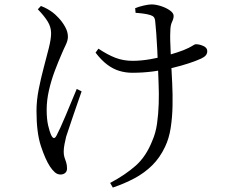

<svg xmlns="http://www.w3.org/2000/svg" viewBox="-20 -785 1040 868"><path d="M478 42Q546 6 593.5 -36Q641 -78 669 -150Q684 -184 690 -226.5Q696 -269 697.5 -315.5Q699 -362 697 -407Q695 -452 694 -489Q693 -520 691 -559.5Q689 -599 686.5 -633.5Q684 -668 682 -685Q681 -701 675.5 -707.5Q670 -714 659 -717Q647 -721 628.5 -723.5Q610 -726 593 -727L591 -748Q608 -755 630 -760Q652 -765 665 -765Q684 -765 707.5 -757.5Q731 -750 748 -738Q765 -726 765 -713Q765 -701 757.5 -685.5Q750 -670 750 -643Q749 -628 749.5 -603.5Q750 -579 751.5 -551.5Q753 -524 754 -497Q756 -458 758.5 -408.5Q761 -359 760 -306.5Q759 -254 751.5 -206Q744 -158 726 -121Q703 -72 668 -37.5Q633 -3 588 21Q543 45 490 63ZM254 4Q239 4 227.5 -6.5Q216 -17 206 -32Q185 -64 165 -124.5Q145 -185 145 -283Q145 -331 155 -381.5Q165 -432 178 -480.5Q191 -529 201 -569Q211 -609 211 -635Q211 -663 195.5 -688Q180 -713 151 -743L165 -758Q183 -751 195 -744Q207 -737 218 -729Q229 -721 245.5 -703.5Q262 -686 274.5 -663.5Q287 -641 287 -619Q287 -602 277 -581.5Q267 -561 257 -537Q243 -505 227.5 -464Q212 -423 201.5 -377.5Q191 -332 191 -289Q191 -247 197.5 -218.5Q204 -190 212 -173Q218 -161 224 -161Q230 -161 236 -173Q242 -184 253 -208Q264 -232 277 -263Q290 -294 303 -325.5Q316 -357 327 -383L349 -372Q340 -346 329.5 -316Q319 -286 309 -256.5Q299 -227 291 -203Q283 -179 279 -167Q275 -150 271.5 -132.5Q268 -115 268 -99Q268 -84 271.5 -73.5Q275 -63 279 -51.5Q283 -40 283 -23Q283 -10 274.5 -3Q266 4 254 4ZM578 -456Q548 -456 519.5 -464.5Q491 -473 464.5 -493Q438 -513 412 -547L425 -565Q467 -537 502.5 -523.5Q538 -510 580 -510Q617 -510 660.5 -517.5Q704 -525 743.5 -536.5Q783 -548 809 -558Q838 -570 849 -577.5Q860 -585 866 -585Q882 -585 899.5 -577Q917 -569 917 -554Q917 -543 910.5 -535Q904 -527 889 -520Q867 -510 834 -499Q801 -488 759.5 -478Q718 -468 672 -462Q626 -456 578 -456Z"/></svg>

Font: Noto Serif JP
Style: Regular
Weight: 400
Designer: Ryoko NISHIZUKA  (kana & ideographs); Frank Grießhammer (Latin, Greek & Cyrillic); Wenlong ZHANG  (bopomofo); Sandoll Co
Foundry: Adobe
Version: Version 2.003-H1;hotconv 1.1.1;makeotfexe 2.6.0